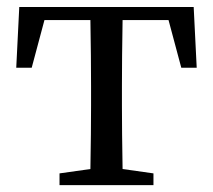

<svg xmlns="http://www.w3.org/2000/svg" viewBox="-20 -539 619 559"><path d="M470.7 -480.5H336.9Q335 -369.1 335 -289.1V-230.5Q335 -156.2 336.9 -46.9L426.8 -34.2V0H153.3V-34.2L243.2 -46.9Q245.1 -156.2 245.1 -230.5V-289.1Q245.1 -369.1 243.2 -480.5H109.4L72.3 -341.8H27.3L36.1 -518.6H543.9L552.7 -341.8H507.8Z"/></svg>

Font: GenYoMin TW TTF Medium
Style: Regular
Weight: 500
Version: Version 1.300